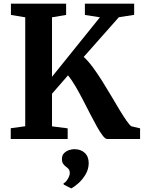

<svg xmlns="http://www.w3.org/2000/svg" viewBox="-20 -763 789 1054"><path d="M39 0V-59L118.5 -70V-668L40 -681V-743H343V-681L265.5 -668V-341.5L528.5 -668L446 -681V-743H716.5V-681.5L632.5 -668.5L439.5 -450.5Q463 -429.5 488.8 -394.8Q514.5 -360 540.5 -318.8Q566.5 -277.5 591 -235.8Q615.5 -194 637.2 -158.2Q659 -122.5 675.8 -98.5Q692.5 -74.5 702 -69.5L749 -58.5V0H568.5Q558 0 543.8 -18.5Q529.5 -37 512.2 -67.8Q495 -98.5 475.5 -136.5Q456 -174.5 435.8 -213.8Q415.5 -253 394.8 -288.5Q374 -324 353.5 -349.5L265.5 -248.5V-69.5L351.5 -58.5V0ZM467 133Q466.5 166 449.8 194.5Q433 223 410.5 242.8Q388 262.5 372 271H370.5L330 250.5L328.5 243.5Q342 237.5 352.5 218.8Q363 200 363 188Q363 172.5 356.5 165Q350 157.5 342.5 152.5Q334.5 146.5 327.2 137Q320 127.5 320 110Q320 89.5 331.8 77.8Q343.5 66 359.2 61Q375 56 385.5 56H388.5Q423.5 56 445.2 76.2Q467 96.5 467 133Z"/></svg>

Font: Merriweather 20pt
Style: Bold
Weight: 700
Version: Version 2.100